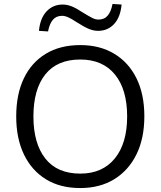

<svg xmlns="http://www.w3.org/2000/svg" viewBox="-20 -942 812 971"><path d="M62 -353Q62 -465 100.5 -545.5Q139 -626 211.5 -670Q284 -714 386 -714Q485 -714 558 -670Q631 -626 670.5 -545.5Q710 -465 710 -354Q710 -242 670 -161Q630 -80 557.5 -35.5Q485 9 386 9Q284 9 212 -35.5Q140 -80 101 -161Q62 -242 62 -353ZM149 -353Q149 -217 209 -140.5Q269 -64 386 -64Q498 -64 560.5 -140.5Q623 -217 623 -353Q623 -490 561 -565.5Q499 -641 386 -641Q269 -641 209 -565.5Q149 -490 149 -353ZM223 -783 177 -786Q183 -850 215.5 -884.5Q248 -919 297 -919Q320 -919 343.5 -909.5Q367 -900 400 -878Q431 -859 447 -851Q463 -843 478 -843Q508 -843 525 -863.5Q542 -884 549 -922L595 -919Q589 -855 557 -820.5Q525 -786 476 -786Q453 -786 429 -796Q405 -806 369 -829Q342 -847 325 -854.5Q308 -862 294 -862Q264 -862 247 -841.5Q230 -821 223 -783Z"/></svg>

Font: Mulish ExtraLight
Style: Regular
Weight: 400
Version: Version 3.603